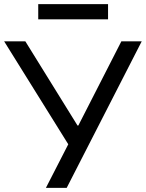

<svg xmlns="http://www.w3.org/2000/svg" viewBox="-23 -904 702 924"><path d="M198 0 316 -230 314 -196 -3 -705H99L350 -300H354L561 -705H659L298 0ZM161 -811V-884H497V-811Z"/></svg>

Font: Nunito Sans 6pt
Style: Regular
Weight: 400
Version: Version 3.101;gftools[0.9.27]